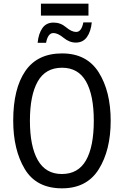

<svg xmlns="http://www.w3.org/2000/svg" viewBox="-20 -1016 676 1046"><path d="M462 -931V-996H203V-931ZM231 -783Q241 -836 271 -836Q295 -836 326.5 -810Q358 -784 393 -784Q432 -784 453.5 -814Q475 -844 480 -894H434Q424 -842 395 -842Q370 -842 340 -867.5Q310 -893 272 -893Q232 -893 211 -863Q190 -833 185 -783ZM318 -725Q184 -725 118 -629Q52 -533 52 -359Q52 -200 115 -95Q178 10 318 10Q453 10 518 -94Q583 -198 583 -358Q583 -518 518 -621.5Q453 -725 318 -725ZM318 -647Q406 -647 448.5 -572.5Q491 -498 491 -358Q491 -217 448.5 -142.5Q406 -68 317 -68Q229 -68 186 -143.5Q143 -219 143 -358Q143 -497 185.5 -572Q228 -647 318 -647Z"/></svg>

Font: Noto Sans Display SemiCondensed
Style: Regular
Weight: 400
Width: 4
Designer: Monotype Design team
Foundry: Monotype Imaging Inc.
Version: 1.000